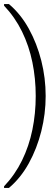

<svg xmlns="http://www.w3.org/2000/svg" viewBox="-30 -823 259 946"><path d="M195 -350Q195 -262 173.5 -176.5Q152 -91 112 -18.5Q72 54 14 103H-10V95Q44 38 78.5 -32.5Q113 -103 129.5 -183.5Q146 -264 146 -350Q146 -436 129.5 -516.5Q113 -597 78.5 -667.5Q44 -738 -10 -795V-803H14Q72 -754 112 -681.5Q152 -609 173.5 -524Q195 -439 195 -350Z"/></svg>

Font: Phudu Light Black
Style: Regular
Weight: 900
Version: Version 1.005;gftools[0.9.23]